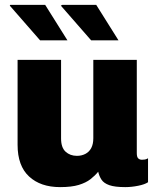

<svg xmlns="http://www.w3.org/2000/svg" viewBox="-20 -756 640 786"><path d="M226 10Q146 10 99 -33.5Q52 -77 52 -163V-511H230V-189Q230 -152 248.5 -135Q267 -118 295 -118Q314 -118 329.5 -126Q345 -134 353.5 -150Q362 -166 362 -190V-511H540V-129Q540 -113 546 -107.5Q552 -102 561 -102Q568 -102 573.5 -103Q579 -104 586 -108V-10Q573 -1 545.5 4.5Q518 10 493 10Q450 10 427.5 2Q405 -6 395.5 -20.5Q386 -35 382 -53Q369 -37 350.5 -22.5Q332 -8 302.5 1Q273 10 226 10ZM353 -591 229 -733 235 -736H374L465 -591ZM144 -591 20 -733 22 -736H165L256 -591Z"/></svg>

Font: Chivo Mono ExtraBold
Style: Regular
Weight: 800
Monospace: yes
Designer: Hector Gatti
Foundry: Omnibus-Type
Version: Version 1.008